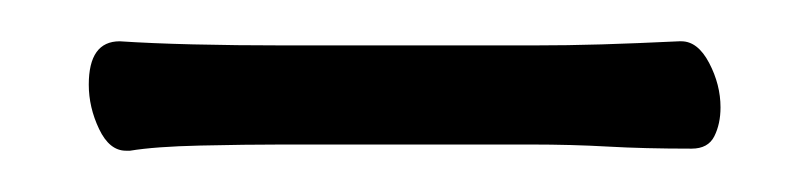

<svg xmlns="http://www.w3.org/2000/svg" viewBox="-20 -297 390 93"><path d="M310 -277H309Q288 -276 271.5 -275.5Q255 -275 238 -275H118Q94 -275 73.5 -275.5Q53 -276 38 -277Q23 -277 23 -256Q23 -245 28 -234.5Q33 -224 41 -224H43Q55 -226 77 -226.5Q99 -227 117 -227H237Q257 -227 274.5 -226Q292 -225 315 -225Q323 -225 326 -231Q329 -237 329 -245Q329 -256 323.5 -266.5Q318 -277 310 -277Z"/></svg>

Font: Klee One
Style: Regular
Weight: 400
Designer: Fontworks Inc.
Foundry: Fontworks Inc.
Version: Version 1.100